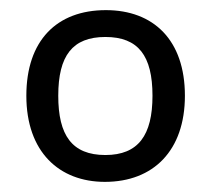

<svg xmlns="http://www.w3.org/2000/svg" viewBox="-20 -742 416 379"><path d="M345 -553C345 -663 283 -722 189 -722C92 -722 32 -662 32 -553C32 -442 97 -383 187 -383C283 -383 345 -445 345 -553ZM95 -553C95 -632 123 -669 188 -669C253 -669 281 -632 281 -553C281 -475 253 -436 188 -436C122 -436 95 -475 95 -553Z"/></svg>

Font: Noto Sans Arabic
Style: Regular
Weight: 400
Designer: Monotype Design Team, Nadine Chahine, Nizar Qandah and Khaled Hosny
Foundry: Monotype Imaging Inc.
Version: Version 2.012